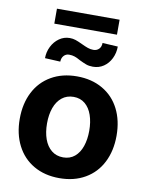

<svg xmlns="http://www.w3.org/2000/svg" viewBox="-95 -940 781 1017"><g transform="rotate(10 295.0 -431.0)"><path d="M34.8 -263.2Q34.8 -345.3 66.5 -407Q98.1 -468.8 157.2 -502.9Q216.2 -537.1 295.2 -537.1Q374.3 -537.1 433.4 -502.9Q492.5 -468.8 523.9 -407Q555.4 -345.3 555.4 -263.2Q555.4 -182.2 523.9 -120.2Q492.5 -58.2 433.4 -24Q374.3 10.2 295.2 10.2Q216.2 10.2 157.2 -24Q98.1 -58.2 66.5 -120.2Q34.8 -182.2 34.8 -263.2ZM408.4 -264.4Q408.4 -311.3 395.7 -348.1Q383 -385 357.8 -406Q332.6 -427 296.3 -427Q259.5 -427 233.5 -406Q207.6 -385 194.4 -348.4Q181.3 -311.9 181.3 -264.4Q181.3 -216.9 194.4 -180.2Q207.6 -143.6 233.5 -122.6Q259.5 -101.6 296.3 -101.6Q332.6 -101.6 357.8 -122.6Q383 -143.6 395.7 -180.5Q408.4 -217.4 408.4 -264.4ZM368.1 -601.9Q346.8 -601.9 331.4 -607.7Q316 -613.4 295.1 -623.6Q277.2 -633.8 263.9 -638.4Q250.6 -643 233.6 -643Q217.1 -643 205.6 -631Q194.2 -619 193.6 -598.5L110.8 -602.6Q110.8 -636.1 125.5 -665.4Q140.2 -694.7 165.5 -712.5Q190.9 -730.4 221.9 -730.4Q239 -730.4 253.5 -725.5Q268 -720.7 290.3 -710.1Q310.5 -700.5 325 -695.4Q339.5 -690.3 355.1 -690.3Q373.5 -690.3 385.3 -702.3Q397 -714.3 397 -734.7L479.8 -730Q479.8 -695.4 465.3 -665.7Q450.8 -636.1 425.5 -619Q400.2 -601.9 368.1 -601.9ZM464.6 -791.2H127.6V-871.7H464.6Z"/></g></svg>

Font: WEMIX Pretendard Variable
Style: Regular
Weight: 400
Designer: Base glyphs from Inter by Rasmus Andersson; Hangeul glyphs from Noto Sans CJK(Source Han Sans) by Jang Soo-young and Kan
Foundry: Kil Hyung-jin
Version: Version 1.000;Glyphs 3.2 (3208)